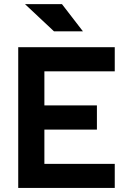

<svg xmlns="http://www.w3.org/2000/svg" viewBox="-20 -926 626 946"><path d="M69.8 0V-693.4H198.7V0ZM69.8 0V-118.7H545.4V0ZM69.8 -287.6V-406.7H457.5V-287.6ZM69.8 -574.7V-693.4H545.4V-574.7ZM246.1 -771.5 103 -905.8H285.2L388.7 -771.5Z"/></svg>

Font: Cascadia Mono PL
Style: Regular
Weight: 400
Monospace: yes
Designer: Aaron Bell
Foundry: Saja Typeworks
Version: Version 2102.003